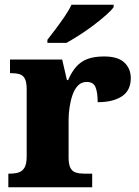

<svg xmlns="http://www.w3.org/2000/svg" viewBox="-20 -786 584 806"><path d="M15 0V-57H19Q42 -57 58 -62Q74 -67 83 -82.5Q92 -98 92 -129V-411Q92 -441 84.5 -455.5Q77 -470 62 -474.5Q47 -479 25 -479H22V-536H241L261 -450H266Q281 -485 301 -507Q321 -529 349 -539Q377 -549 417 -549Q475 -549 502 -523.5Q529 -498 529 -458Q529 -406 491.5 -381.5Q454 -357 390 -357Q390 -398 381 -420Q372 -442 344 -442Q322 -442 307.5 -427Q293 -412 284.5 -387.5Q276 -363 272 -335.5Q268 -308 268 -285V-124Q268 -95 276 -80.5Q284 -66 299 -61.5Q314 -57 333 -57H367V0ZM179 -619Q194 -638 213.5 -664Q233 -690 251.5 -717Q270 -744 280 -766H457V-756Q448 -743 425.5 -723Q403 -703 374 -681Q345 -659 314.5 -639.5Q284 -620 259 -606H179Z"/></svg>

Font: Noto Serif Kannada ExtraBold
Style: Regular
Weight: 800
Version: Version 2.003